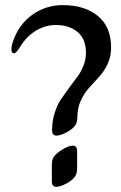

<svg xmlns="http://www.w3.org/2000/svg" viewBox="-20 -720 468 745"><path d="M182.1 -214.8Q182.1 -249.5 191.9 -281Q201.7 -312.5 216.3 -334.2Q231 -356 247.8 -378.9Q264.6 -401.9 279.3 -420.9Q293.9 -439.9 303.7 -464.6Q313.5 -489.3 313.5 -515.1Q313.5 -568.8 281 -595.9Q248.5 -623 196.3 -623Q157.7 -623 121.3 -602.1Q85 -581.1 59.1 -540Q43.5 -513.2 34.2 -513.2Q24.4 -513.2 24.4 -527.8Q24.4 -541.5 29.3 -556.2Q52.2 -625 105.2 -662.6Q158.2 -700.2 223.1 -700.2Q308.1 -700.2 359.6 -658.2Q411.1 -616.2 411.1 -535.2Q411.1 -501 397.7 -472.2Q384.3 -443.4 365 -422.4Q345.7 -401.4 326.4 -380.1Q307.1 -358.9 293.7 -330.1Q280.3 -301.3 280.3 -267.1Q280.3 -243.2 270 -231Q257.8 -216.3 235.6 -205.1Q213.4 -193.8 199.2 -193.8Q182.1 -193.8 182.1 -214.8ZM279.3 -133.8V-67.9Q279.3 -43.9 269 -32.2Q256.8 -17.6 234.6 -6.3Q212.4 4.9 198.2 4.9Q181.2 4.9 181.2 -16.1V-82Q181.2 -102.5 191.4 -115.2Q204.6 -129.9 226.3 -142.3Q248 -154.8 262.2 -154.8Q279.3 -154.8 279.3 -133.8Z"/></svg>

Font: SirinStencil
Style: Regular
Weight: 400
Designer: Olga Karpushina (okarpush@gmail.com)
Foundry: Cyreal (www.cyreal.org)
Version: Version 1.002